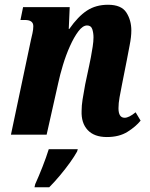

<svg xmlns="http://www.w3.org/2000/svg" viewBox="-20 -566 630 807"><path d="M429 10Q376 10 348.5 -19.5Q321 -49 323 -100Q323 -122 327 -147.5Q331 -173 338 -211L355 -291Q358 -304 362 -325.5Q366 -347 369.5 -369.5Q373 -392 373 -409Q373 -427 368 -443Q363 -459 346 -459Q328 -459 309.5 -434.5Q291 -410 274 -372Q257 -334 244.5 -292.5Q232 -251 225 -218L176 0H26L110 -398Q113 -411 116.5 -426.5Q120 -442 120 -456Q120 -482 85 -482H66L77 -536H273L269 -444H271Q308 -497 345.5 -521.5Q383 -546 434 -546Q490 -546 511 -513.5Q532 -481 532 -438Q532 -411 525 -376Q518 -341 513 -313L493 -212Q487 -182 482.5 -157Q478 -132 478 -111Q478 -71 504 -71Q522 -71 550 -94L571 -59Q551 -34 516 -12Q481 10 429 10ZM128 208Q143 175 158.5 135.5Q174 96 185 61H307L304 71Q293 91 274 117.5Q255 144 232 171.5Q209 199 187 221H125Z"/></svg>

Font: Noto Serif ExtraCondensed ExtraBold
Style: Italic
Weight: 800
Width: 2
Italic angle: -12°
Designer: Monotype Design Team
Foundry: Monotype Imaging Inc.
Version: Version 2.013